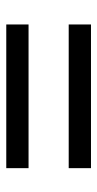

<svg xmlns="http://www.w3.org/2000/svg" viewBox="131 -658 310 612"><g transform="rotate(-90 286.0 -352.0)"><path d="M56 -416V-487H514V-416ZM56 -217V-288H514V-217Z"/></g></svg>

Font: Noto Sans Palmyrene
Style: Regular
Weight: 400
Designer: Monotype Design Team
Foundry: Monotype Imaging Inc.
Version: Version 2.001; ttfautohint (v1.8.4.7-5d5b)